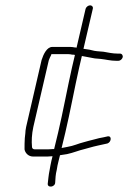

<svg xmlns="http://www.w3.org/2000/svg" viewBox="-20 -599 480 720"><path d="M301 -566 267 -420C265 -421 263 -421 261 -421C255 -422 250 -423 244 -423H176C156 -423 143 -396 136 -374L78 -123C76 -113 75 -105 75 -99L73 -81C72 -70 72 -49 72 -39C74 -26 86 -12 104 -12H144C155 -12 165 -12 174 -13H177L173 3C170 16 168 28 166 39C162 58 161 74 159 90C158 107 187 103 187 85C188 70 188 57 193 37C194 27 197 16 200 3L205 -17L231 -21C255 -26 275 -35 297 -40L315 -45C335 -51 361 -56 383 -61C399 -67 400 -93 381 -87C372 -85 364 -83 352 -81C335 -77 327 -74 313 -71L295 -66C274 -61 257 -52 232 -48L211 -44L225 -102C243 -178 260 -271 277 -346L287 -389C303 -386 318 -383 335 -380L358 -378C377 -376 394 -371 416 -371H424C431 -371 438 -377 440 -384C442 -391 437 -398 430 -398H422C402 -398 386 -402 368 -405L344 -407C330 -408 319 -413 307 -414L293 -416L328 -566C330 -573 325 -579 318 -579C311 -579 303 -573 301 -566ZM198 -102 183 -40H178C169 -39 160 -39 150 -39H110C104 -39 100 -43 100 -48C98 -70 99 -95 105 -123L163 -373C166 -380 168 -386 172 -393C172 -394 172 -395 173 -396H236C241 -396 246 -395 251 -394C254 -394 258 -394 261 -393L250 -346C233 -271 216 -178 198 -102Z"/></svg>

Font: Electronic
Style: LtIt
Weight: 300
Version: Version 1.011